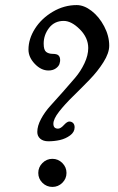

<svg xmlns="http://www.w3.org/2000/svg" viewBox="-20 -737 469 764"><path d="M172.4 -174.8Q151.9 -174.8 140.1 -185.1Q128.4 -195.3 128.4 -211.9Q128.4 -235.8 143.3 -263.7Q158.2 -291.5 180.9 -316.4Q203.6 -341.3 229.7 -370.8Q255.9 -400.4 278.6 -427Q301.3 -453.6 316.2 -485.4Q331.1 -517.1 331.1 -545.9Q331.1 -586.9 297.6 -620.4Q264.2 -653.8 233.4 -653.8Q196.8 -653.8 175.3 -626Q153.8 -598.1 153.8 -563.5Q153.8 -538.1 163.6 -530.5Q173.3 -522.9 189.5 -522.7Q205.6 -522.5 211.4 -517.6Q217.8 -512.7 219 -502.7Q220.2 -492.7 216.6 -482.4Q212.9 -472.2 201.4 -464.4Q189.9 -456.5 172.9 -456.5Q143.6 -456.5 118.4 -482.9Q93.3 -509.3 93.3 -539.6Q93.3 -582 119.1 -622.8Q145 -663.6 189.9 -690.2Q234.9 -716.8 285.2 -716.8Q314.5 -716.8 344.5 -693.6Q374.5 -670.4 394.5 -632.3Q414.6 -594.2 414.6 -555.2Q414.6 -525.9 391.6 -489.5Q368.7 -453.1 336.2 -419.7Q303.7 -386.2 271 -354.2Q238.3 -322.3 215.3 -293Q192.4 -263.7 192.4 -244.6Q192.4 -225.1 210.9 -225.1Q221.2 -225.1 234.1 -239.3Q247.1 -253.4 255.4 -253.4Q265.1 -253.4 271 -247.3Q276.9 -241.2 276.9 -230.5Q276.9 -211.4 259 -198.2Q241.2 -185.1 218.8 -179.9Q196.3 -174.8 172.4 -174.8ZM148.9 -9.5Q132.3 -25.9 132.3 -48.8Q132.3 -71.8 148.9 -88.4Q165.5 -105 188.5 -105Q211.4 -105 228 -88.4Q244.6 -71.8 244.6 -48.8Q244.6 -25.9 228 -9.5Q211.4 6.8 188.5 6.8Q165.5 6.8 148.9 -9.5Z"/></svg>

Font: Cooper*
Style: Italic
Weight: 400
Italic angle: -7°
Designer: Owen Earl
Foundry: indestructible type*
Version: Version 0.001